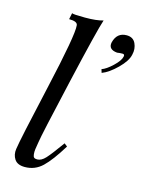

<svg xmlns="http://www.w3.org/2000/svg" viewBox="-111 -777 646 856"><g transform="rotate(15 212.5 -349.0)"><path d="M259 -710Q243 -664 183 -403Q123 -142 119 -111Q115 -89 113.5 -77Q112 -65 113 -54Q114 -43 118.5 -39Q123 -35 133 -35Q152 -35 171 -55.5Q190 -76 233 -136L247 -125Q203 -53 169 -20.5Q135 12 88 12Q54 12 40.5 -8.5Q27 -29 31 -56Q37 -100 95.5 -357.5Q154 -615 149 -658Q148 -676 109 -676L115 -705Q122 -701 175.5 -701Q229 -701 259 -710ZM422 -596Q416 -566 379.5 -530Q343 -494 311 -482L306 -498Q327 -505 355 -531.5Q383 -558 387 -577Q390 -589 379 -589Q366 -589 354 -587Q312 -591 319 -625Q331 -673 376 -673Q406 -673 417.5 -648.5Q429 -624 422 -596Z"/></g></svg>

Font: GFS Artemisia
Style: Italic
Weight: 400
Italic angle: -12°
Designer: Takis Katsoulidis and George D. Matthiopoulos
Foundry: George Matthiopoulos and Takis Katsoulidis
Version: Version 1.0